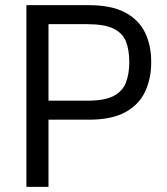

<svg xmlns="http://www.w3.org/2000/svg" viewBox="-20 -727 648 747"><path d="M82.7 -707H323.3Q413 -707 466.7 -678.5Q520.3 -650 544.3 -600.3Q568.3 -550.7 568.3 -485.3Q568.3 -420.7 544.3 -370Q520.3 -319.3 467.2 -290.3Q414 -261.3 324.7 -261.3H168.7V0H82.7ZM320.7 -335.3Q386.7 -335.3 421.7 -353.5Q456.7 -371.7 469.8 -405.5Q483 -439.3 483 -485.3Q483 -532.3 470.2 -565.2Q457.3 -598 422 -615.5Q386.7 -633 319.3 -633H168.7V-335.3Z"/></svg>

Font: 42dot Sans Light
Style: Regular
Weight: 300
Designer: 42dot
Version: Version 1.000